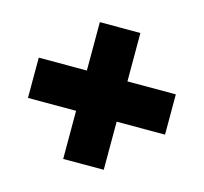

<svg xmlns="http://www.w3.org/2000/svg" viewBox="-78 -527 705 663"><g transform="rotate(15 274.0 -195.5)"><path d="M519 -123H346V49H201V-123H29V-267H201V-440H346V-267H519Z"/></g></svg>

Font: Lalezar
Style: Bold
Weight: 700
Designer: Borna Izadpanah
Foundry: Borna Izadpanah
Version: Version 1.003;January 24, 2021;FontCreator 13.0.0.2683 64-bi